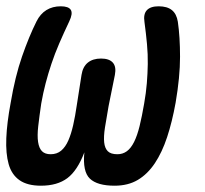

<svg xmlns="http://www.w3.org/2000/svg" viewBox="-31 -580 651 610"><path d="M473 -560Q500 -560 515 -548Q530 -536 534 -511Q541 -463 541 -399.5Q541 -336 527 -254Q516 -193 500 -144.5Q484 -96 461 -61.5Q438 -27 407 -8.5Q376 10 333 10Q278 10 254.5 -12.5Q231 -35 237 -96Q215 -38 183 -14Q151 10 99 10Q56 10 31 -7.5Q6 -25 -3.5 -58.5Q-13 -92 -11 -141Q-9 -190 3 -254Q17 -337 39 -400.5Q61 -464 85 -512Q97 -536 116.5 -548Q136 -560 162 -560Q187 -560 194 -548.5Q201 -537 189 -512Q171 -474 157 -441.5Q143 -409 132.5 -377.5Q122 -346 114 -315.5Q106 -285 100 -251Q94 -210 90.5 -179.5Q87 -149 90 -129Q93 -109 102.5 -99.5Q112 -90 130 -90Q150 -90 163.5 -101.5Q177 -113 186 -133.5Q195 -154 201.5 -182.5Q208 -211 213 -246L228 -342Q232 -368 248 -381Q264 -394 290 -394Q316 -394 327.5 -381Q339 -368 334 -342L314 -243Q307 -204 302.5 -175Q298 -146 300 -127.5Q302 -109 311.5 -99.5Q321 -90 342 -90Q359 -90 372 -99.5Q385 -109 395 -129Q405 -149 412.5 -179.5Q420 -210 427 -251Q433 -285 435.5 -315.5Q438 -346 438.5 -376.5Q439 -407 436 -440Q433 -473 428 -510Q424 -535 435.5 -547.5Q447 -560 473 -560Z"/></svg>

Font: Maple Mono Medium
Style: Italic
Weight: 500
Italic angle: -10°
Monospace: yes
Designer: subframe7536
Version: Version 7.000